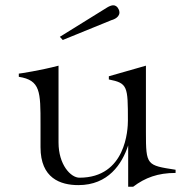

<svg xmlns="http://www.w3.org/2000/svg" viewBox="-20 -702 736 725"><path d="M217 -551 401 -626C401 -626 431 -633 431 -655C431 -659 430 -663 428 -667C423 -678 415 -682 408 -682C396 -682 384 -673 385 -674L206 -563ZM464 3H483C528 -31 576 -49 643 -49V-61C534 -78 531 -77 531 -203V-454L391 -414V-402C462 -388 463 -376 463 -247C463 -214 456 -31 280 -31C247 -31 201 -80 201 -164V-454C133 -436 54 -424 51 -424V-412C133 -399 133 -356 133 -232V-146C133 -29 208 -3 276 -3C389 -3 441 -83 464 -153Z"/></svg>

Font: Cantique Normal
Style: Regular
Weight: 400
Designer: Sébastien Hayez
Foundry: Sébastien Hayez & Ariel Martín Pérez
Version: Version 1.000;hotconv 1.0.109;makeotfexe 2.5.65596